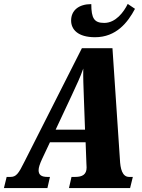

<svg xmlns="http://www.w3.org/2000/svg" viewBox="-55 -960 725 980"><path d="M430 -770C538 -770 597 -845 634 -915L597 -940C577 -899 536 -843 477 -843C426 -843 411 -866 411 -939C347 -939 308 -907 308 -855C308 -810 342 -770 430 -770ZM-35 0H187L200 -57H187C157 -57 142 -67 142 -91C142 -105 148 -123 160 -149L200 -234H382L386 -127C386 -120 387 -112 387 -105C387 -69 365 -57 329 -57H310L297 0H609L623 -57H604C569 -57 559 -99 557 -147L519 -714H363L70 -135C39 -72 27 -57 -2 -57H-21ZM311 -473C340 -536 353 -562 370 -610C369 -562 371 -523 373 -464L379 -298H229Z"/></svg>

Font: Noto Serif ExtraCondensed Black
Style: Italic
Weight: 900
Width: 2
Italic angle: -12°
Designer: Monotype Design Team
Foundry: Monotype Imaging Inc.
Version: Version 2.014